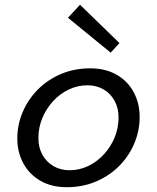

<svg xmlns="http://www.w3.org/2000/svg" viewBox="-20 -765 654 800"><path d="M356 -480.3Q419.3 -480.3 465.5 -453.9Q511.8 -427.5 536.8 -381.3Q561.9 -335.2 561.9 -277Q561.9 -220 539.6 -167.4Q517.4 -114.8 476.7 -73.6Q435.9 -32.5 380.2 -8.7Q324.4 15 258 15Q195 15 149 -11.4Q102.9 -37.8 77.5 -83.9Q52.1 -130.1 52.1 -188.2Q52.1 -245.3 74.4 -297.8Q96.6 -350.4 137.3 -391.6Q178.1 -432.8 233.8 -456.5Q289.6 -480.3 356 -480.3ZM269.5 -55.7Q311.5 -55.7 348.4 -73.6Q385.3 -91.6 413.7 -122.8Q442 -154 458 -193.1Q474 -232.3 474 -275.6Q474 -315 457.3 -345.1Q440.7 -375.2 411.6 -392.4Q382.5 -409.6 344.5 -409.6Q302.5 -409.6 265.6 -391.6Q228.7 -373.7 200.3 -342.5Q172 -311.3 156 -272.1Q140 -233 140 -189.6Q140 -150.3 156.7 -120.2Q173.3 -90 202.8 -72.8Q232.2 -55.7 269.5 -55.7ZM477.7 -585.6 441.2 -545.6 263.2 -691 313.4 -745.2Z"/></svg>

Font: Intel One Mono Light
Style: Italic
Weight: 300
Italic angle: -16°
Monospace: yes
Designer: Fred Shallcrass
Foundry: Frere-Jones Type LLC
Version: Version 1.004